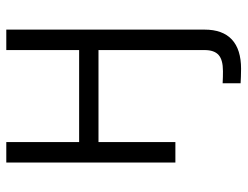

<svg xmlns="http://www.w3.org/2000/svg" viewBox="-107 -462 775 601"><g transform="rotate(-90 280.5 -161.5)"><path d="M365.7 205.6Q352.5 205.6 340.8 205.1Q329.1 204.6 320.3 204.1V147.9Q328.1 148.4 340.1 148.7Q352.1 148.9 358.4 148.9Q393.6 148.9 408.9 135.3Q424.3 121.6 424.3 91.3V0H488.3V91.3Q488.3 147.9 457.3 176.8Q426.3 205.6 365.7 205.6ZM440.4 -301.3V-240.7H120.1V-301.3ZM136.2 -529.3V0H72.3V-529.3ZM488.3 -529.3V0H424.3V-529.3Z"/></g></svg>

Font: Inter 24pt Light
Style: Regular
Weight: 300
Designer: Rasmus Andersson
Foundry: rsms
Version: Version 4.001;git-66647c0bb